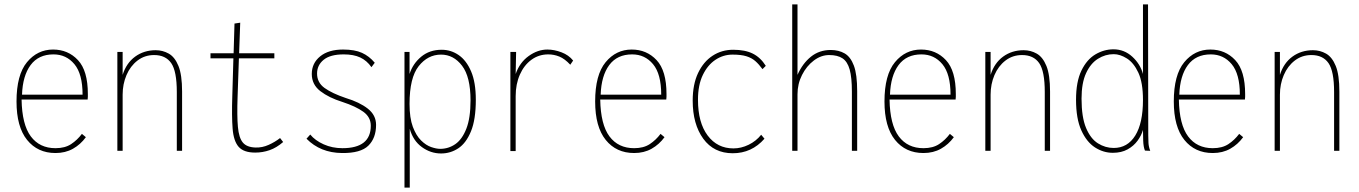

<svg xmlns="http://www.w3.org/2000/svg" viewBox="-20 -685 6172 872"><path d="M232 10Q151 10 103 -49.5Q55 -109 55 -224Q55 -345 102.5 -402.5Q150 -460 221 -460Q289 -460 334 -412Q379 -364 379 -258Q379 -249 379 -245.5Q379 -242 378 -233H78Q80 -119 120 -65.5Q160 -12 232 -12Q275 -12 303 -30.5Q331 -49 352 -77L370 -62Q346 -29 311.5 -9.5Q277 10 232 10ZM80 -255H355Q355 -349 318 -393.5Q281 -438 223 -438Q155 -438 119 -389.5Q83 -341 80 -255Z M513 0V-449H537V-345Q554 -399 594 -428Q634 -457 687 -457Q719 -457 746.5 -441.5Q774 -426 790.5 -385.5Q807 -345 807 -269V0H783V-267Q783 -362 757.5 -398.5Q732 -435 680 -435Q637 -435 604.5 -410Q572 -385 554.5 -344Q537 -303 537 -255V0Z M1139 8Q1087 8 1064 -18Q1041 -44 1036.5 -100.5Q1032 -157 1035 -248L1040 -420H936V-443H1041L1045 -578L1071 -582L1066 -443H1226V-420H1065L1059 -244Q1056 -158 1060.5 -108.5Q1065 -59 1083 -37.5Q1101 -16 1141 -15Q1171 -14 1200 -27Q1229 -40 1252 -58L1266 -40Q1236 -14 1204.5 -3Q1173 8 1139 8Z M1533 10Q1435 9 1372 -55L1389 -74Q1411 -47 1450 -29.5Q1489 -12 1535 -12Q1664 -12 1664 -114Q1664 -153 1630 -177.5Q1596 -202 1535 -222Q1474 -241 1435 -271Q1396 -301 1396 -349Q1396 -398 1434 -429Q1472 -460 1538 -460Q1591 -460 1624 -445Q1657 -430 1682 -400L1667 -380Q1646 -410 1616 -424Q1586 -438 1541 -438Q1480 -438 1450 -413.5Q1420 -389 1420 -351Q1420 -310 1454 -285.5Q1488 -261 1550 -240Q1613 -221 1650.5 -191.5Q1688 -162 1688 -118Q1688 -58 1653 -23.5Q1618 11 1533 10Z M1817 167V-449H1840V-349Q1855 -396 1893 -427.5Q1931 -459 1986 -459Q2028 -459 2063 -435Q2098 -411 2119.5 -361Q2141 -311 2141 -232Q2141 -142 2119 -88.5Q2097 -35 2061.5 -11.5Q2026 12 1983 12Q1936 12 1896 -17Q1856 -46 1841 -100V167ZM1979 -9Q2017 -9 2048 -30.5Q2079 -52 2098 -100.5Q2117 -149 2117 -229Q2117 -336 2078.5 -386.5Q2040 -437 1983 -437Q1923 -437 1881.5 -384.5Q1840 -332 1840 -213Q1840 -149 1855 -109Q1870 -69 1892.5 -47Q1915 -25 1938.5 -17Q1962 -9 1979 -9Z M2298 1V-449H2324L2322 -349Q2340 -401 2381 -430.5Q2422 -460 2466 -460Q2497 -460 2530 -447.5Q2563 -435 2583 -410L2570 -391Q2545 -418 2520.5 -428Q2496 -438 2470 -438Q2427 -438 2393.5 -413.5Q2360 -389 2341 -346Q2322 -303 2322 -248V1Z M2860 10Q2779 10 2731 -49.5Q2683 -109 2683 -224Q2683 -345 2730.5 -402.5Q2778 -460 2849 -460Q2917 -460 2962 -412Q3007 -364 3007 -258Q3007 -249 3007 -245.5Q3007 -242 3006 -233H2706Q2708 -119 2748 -65.5Q2788 -12 2860 -12Q2903 -12 2931 -30.5Q2959 -49 2980 -77L2998 -62Q2974 -29 2939.5 -9.5Q2905 10 2860 10ZM2708 -255H2983Q2983 -349 2946 -393.5Q2909 -438 2851 -438Q2783 -438 2747 -389.5Q2711 -341 2708 -255Z M3308 11Q3222 11 3174 -55Q3126 -121 3126 -228Q3126 -302 3150.5 -353.5Q3175 -405 3216.5 -432Q3258 -459 3310 -459Q3364 -459 3399 -441.5Q3434 -424 3458 -386L3443 -371Q3427 -393 3410.5 -407.5Q3394 -422 3370 -429.5Q3346 -437 3307 -437Q3265 -437 3229.5 -413.5Q3194 -390 3172 -344.5Q3150 -299 3150 -232Q3150 -128 3194 -69.5Q3238 -11 3311 -11Q3346 -11 3380 -27.5Q3414 -44 3437 -73L3452 -55Q3394 11 3308 11Z M3578 0V-665H3602V-345Q3625 -397 3663 -427.5Q3701 -458 3753 -458Q3789 -458 3816 -442.5Q3843 -427 3858 -387Q3873 -347 3873 -271V0H3849V-269Q3849 -333 3839 -369Q3829 -405 3806.5 -420Q3784 -435 3746 -435Q3709 -435 3676 -410Q3643 -385 3622.5 -344.5Q3602 -304 3602 -257V0Z M4174 10Q4093 10 4045 -49.5Q3997 -109 3997 -224Q3997 -345 4044.5 -402.5Q4092 -460 4163 -460Q4231 -460 4276 -412Q4321 -364 4321 -258Q4321 -249 4321 -245.5Q4321 -242 4320 -233H4020Q4022 -119 4062 -65.5Q4102 -12 4174 -12Q4217 -12 4245 -30.5Q4273 -49 4294 -77L4312 -62Q4288 -29 4253.5 -9.5Q4219 10 4174 10ZM4022 -255H4297Q4297 -349 4260 -393.5Q4223 -438 4165 -438Q4097 -438 4061 -389.5Q4025 -341 4022 -255Z M4455 0V-449H4479V-345Q4496 -399 4536 -428Q4576 -457 4629 -457Q4661 -457 4688.5 -441.5Q4716 -426 4732.5 -385.5Q4749 -345 4749 -269V0H4725V-267Q4725 -362 4699.5 -398.5Q4674 -435 4622 -435Q4579 -435 4546.5 -410Q4514 -385 4496.5 -344Q4479 -303 4479 -255V0Z M5034 9Q4991 9 4953 -15.5Q4915 -40 4891 -93Q4867 -146 4867 -232Q4867 -314 4891.5 -364.5Q4916 -415 4955 -438Q4994 -461 5037 -461Q5086 -461 5122.5 -427.5Q5159 -394 5171 -349V-665H5194L5195 -71Q5195 -53 5196 -35.5Q5197 -18 5204 0L5180 -1Q5173 -17 5172 -47Q5171 -77 5171 -95Q5164 -70 5146.5 -46Q5129 -22 5101 -6.5Q5073 9 5034 9ZM5038 -13Q5101 -13 5136 -69.5Q5171 -126 5171 -231Q5171 -310 5150 -355Q5129 -400 5098 -419.5Q5067 -439 5038 -439Q5000 -439 4966.5 -418Q4933 -397 4912.5 -352.5Q4892 -308 4892 -237Q4892 -153 4912.5 -104Q4933 -55 4966.5 -34Q5000 -13 5038 -13Z M5488 10Q5407 10 5359 -49.5Q5311 -109 5311 -224Q5311 -345 5358.5 -402.5Q5406 -460 5477 -460Q5545 -460 5590 -412Q5635 -364 5635 -258Q5635 -249 5635 -245.5Q5635 -242 5634 -233H5334Q5336 -119 5376 -65.5Q5416 -12 5488 -12Q5531 -12 5559 -30.5Q5587 -49 5608 -77L5626 -62Q5602 -29 5567.5 -9.5Q5533 10 5488 10ZM5336 -255H5611Q5611 -349 5574 -393.5Q5537 -438 5479 -438Q5411 -438 5375 -389.5Q5339 -341 5336 -255Z M5769 0V-449H5793V-345Q5810 -399 5850 -428Q5890 -457 5943 -457Q5975 -457 6002.5 -441.5Q6030 -426 6046.5 -385.5Q6063 -345 6063 -269V0H6039V-267Q6039 -362 6013.5 -398.5Q5988 -435 5936 -435Q5893 -435 5860.5 -410Q5828 -385 5810.5 -344Q5793 -303 5793 -255V0Z"/></svg>

Font: Inconsolata SemiCondensed ExtraLight
Style: Regular
Weight: 200
Width: 4
Monospace: yes
Designer: Raph Levien, Cyreal, Brenton Simpson
Foundry: Raph Levien, Cyreal, Google
Version: Version 3.100; ttfautohint (v1.8.4.7-5d5b)